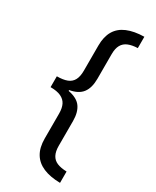

<svg xmlns="http://www.w3.org/2000/svg" viewBox="-222 -776 810 997"><g transform="rotate(30 183.5 -278.0)"><path d="M328 160Q268 159 227 141.5Q186 124 165 89Q144 54 144 0V-149Q144 -182 133.5 -203Q123 -224 99.5 -235Q76 -246 37 -246V-311Q74 -311 97.5 -320Q121 -329 132.5 -350Q144 -371 144 -407V-557Q144 -610 164.5 -645Q185 -680 226.5 -697.5Q268 -715 328 -716V-648Q295 -647 272 -637.5Q249 -628 237.5 -607.5Q226 -587 226 -553V-405Q226 -351 203 -320.5Q180 -290 128 -281V-276Q182 -266 204 -235Q226 -204 226 -152V-3Q226 30 237 51Q248 72 270.5 81.5Q293 91 328 92Z"/></g></svg>

Font: Noto Sans Khmer Condensed
Style: Regular
Weight: 400
Width: 3
Designer: Danh Hong and the Monotype Design Team
Foundry: Monotype Imaging Inc.
Version: Version 2.004